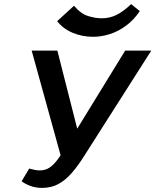

<svg xmlns="http://www.w3.org/2000/svg" viewBox="-20 -904 756 934"><path d="M185 10Q153 10 128 0.5Q103 -9 85 -22L122 -84Q137 -80 149.5 -77.5Q162 -75 173 -75Q200 -75 220 -88Q240 -101 260 -127.5Q280 -154 304 -194L589 -658H716L388 -143Q359 -97 329 -62.5Q299 -28 264.5 -9Q230 10 185 10ZM283 -119 134 -658H259L376 -198ZM433 -725Q380 -725 333.5 -744.5Q287 -764 258 -801L340 -876Q373 -837 408.5 -826Q444 -815 475 -815Q513 -815 546 -831Q579 -847 618 -884L660 -850Q632 -808 594.5 -780Q557 -752 515.5 -738.5Q474 -725 433 -725Z"/></svg>

Font: Ysabeau
Style: Bold Italic
Weight: 700
Italic angle: -12°
Designer: Christian Thalmann (Catharsis Fonts)
Version: Version 2.002